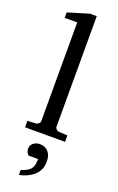

<svg xmlns="http://www.w3.org/2000/svg" viewBox="-189 -783 674 1097"><g transform="rotate(20 148.5 -234.5)"><path d="M270 0H26.9V-39.1L80.1 -42Q86.9 -42.5 94.5 -49.6Q102.1 -56.6 102.1 -63V-665H25.9V-698.2L153.8 -736.8H194.8V-63Q194.8 -56.6 202.1 -49.6Q209.5 -42.5 215.8 -42L270 -39.1ZM210.9 142.1Q210.9 193.8 175.8 225.6Q140.6 257.3 86.9 268.1V237.8Q127 225.1 143.1 206.8Q159.2 188.5 159.2 145H100.1Q98.1 142.6 91.6 133.1Q85 123.5 85 107.9Q85 86.9 101.6 74Q118.2 61 140.1 61Q171.9 61 191.4 82.3Q210.9 103.5 210.9 142.1Z"/></g></svg>

Font: Charis
Style: Regular
Weight: 400
Designer: Walt Agee, Miriam Martin, Annie Olsen, Victor Gaultney, Lorna Priest, Alan Ward, Bob Hallissy, Martin Hosken, Sharon Cor
Foundry: SIL Global
Version: Version 7.000